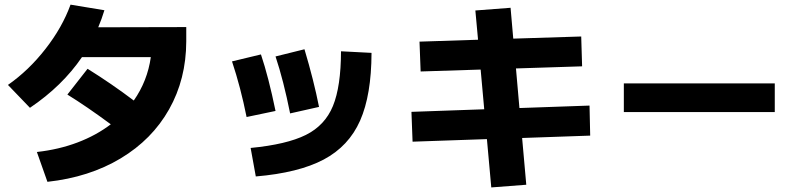

<svg xmlns="http://www.w3.org/2000/svg" viewBox="-20 -779 3497 836"><path d="M462.4 -237.8Q356 -316.4 273.4 -367.2L361.3 -479.5Q466.3 -414.1 562.5 -341.3Q622.1 -426.3 636.7 -530.3H336.9Q251.5 -404.8 110.4 -309.6L14.6 -409.2Q105 -472.2 178.2 -566.2Q251.5 -660.2 287.1 -758.8L434.6 -734.4Q422.9 -695.8 407.7 -660.2L791 -661.1V-598.6Q790.5 -434.6 716.3 -303Q642.1 -171.4 505.4 -89.4Q368.7 -7.3 186.5 12.7L140.6 -117.2Q236.3 -127.9 317.6 -158.7Q398.9 -189.5 462.4 -237.8Z M1464.8 -555.7 1597.7 -548.8Q1597.2 -365.2 1547.9 -253.7Q1498.5 -142.1 1389.2 -84.2Q1279.8 -26.4 1093.8 -10.7L1071.3 -134.8Q1228 -149.9 1311.5 -191.4Q1395 -232.9 1429.7 -317.6Q1464.4 -402.3 1464.8 -555.7ZM990.2 -511.7 1116.2 -542Q1149.4 -443.4 1179.7 -295.9L1053.7 -269.5Q1027.8 -398.9 990.2 -511.7ZM1179.7 -533.2 1305.7 -564.5Q1346.2 -429.2 1369.1 -313.5L1243.2 -285.2Q1214.4 -429.2 1179.7 -533.2Z M2100.1 -173.3 1776.4 -162.1 1771.5 -292 2088.4 -303.2 2072.8 -476.1 1811.5 -467.8 1806.6 -597.7 2061.5 -606 2049.8 -733.4 2203.1 -745.1 2214.8 -610.8 2510.7 -620.1 2514.6 -490.2 2226.6 -481 2241.7 -308.6 2546.9 -319.3 2549.8 -188.5 2253.4 -178.2 2271.5 25.4 2119.1 37.1Z M2696.3 -416H3353.5V-291H2696.3Z"/></svg>

Font: Pretendard GOV ExtraBold
Style: Regular
Weight: 800
Designer: Base glyphs from Inter by Rasmus Andersson; Hangeul glyphs from Noto Sans CJK(Source Han Sans) by Jang Soo-young and Kan
Foundry: Kil Hyung-jin
Version: Version 1.309